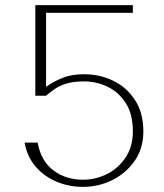

<svg xmlns="http://www.w3.org/2000/svg" viewBox="-20 -720 640 750"><path d="M304 10Q249 10 200.5 -10.5Q152 -31 119 -69.5Q86 -108 76 -163H127Q140 -91 188.5 -54.5Q237 -18 304 -18Q354 -18 398.5 -40.5Q443 -63 471 -105.5Q499 -148 499 -207Q499 -274 471.5 -317Q444 -360 400.5 -381Q357 -402 308 -402Q267 -402 239.5 -393.5Q212 -385 194 -372.5Q176 -360 160 -346H118V-700H499V-670H160V-381Q188 -401 223.5 -415.5Q259 -430 308 -430Q370 -430 422.5 -404.5Q475 -379 507.5 -329Q540 -279 540 -207Q540 -140 506 -91.5Q472 -43 418.5 -16.5Q365 10 304 10Z"/></svg>

Font: Panamera Light
Style: Regular
Weight: 300
Designer: Bastien Sozeau
Foundry: NBR — Bastien Sozeau
Version: Version 3.002; ttfautohint (v1.8.4.7-5d5b);gftools[0.9.33]